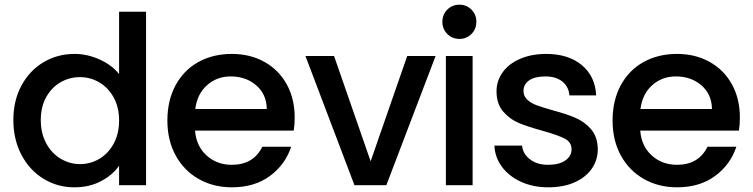

<svg xmlns="http://www.w3.org/2000/svg" viewBox="-20 -790 3212 819"><path d="M298 -560Q352 -560 404.5 -536.5Q457 -513 488 -474V-740H603V0H488V-83Q460 -43 410.5 -17Q361 9 297 9Q225 9 165.5 -27.5Q106 -64 71.5 -129.5Q37 -195 37 -278Q37 -361 71.5 -425Q106 -489 165.5 -524.5Q225 -560 298 -560ZM321 -461Q277 -461 239 -439.5Q201 -418 177.5 -376.5Q154 -335 154 -278Q154 -221 177.5 -178Q201 -135 239.5 -112.5Q278 -90 321 -90Q365 -90 403 -112Q441 -134 464.5 -176.5Q488 -219 488 -276Q488 -333 464.5 -375Q441 -417 403 -439Q365 -461 321 -461Z M1233 -233H812Q817 -167 861 -127Q905 -87 969 -87Q1061 -87 1099 -164H1222Q1197 -88 1131.5 -39.5Q1066 9 969 9Q890 9 827.5 -26.5Q765 -62 729.5 -126.5Q694 -191 694 -276Q694 -361 728.5 -425.5Q763 -490 825.5 -525Q888 -560 969 -560Q1047 -560 1108 -526Q1169 -492 1203 -430.5Q1237 -369 1237 -289Q1237 -258 1233 -233ZM1118 -325Q1117 -388 1073 -426Q1029 -464 964 -464Q905 -464 863 -426.5Q821 -389 813 -325Z M1561 -102 1717 -551H1838L1628 0H1492L1283 -551H1405Z M1867 -697Q1867 -728 1888 -749Q1909 -770 1940 -770Q1970 -770 1991 -749Q2012 -728 2012 -697Q2012 -666 1991 -645Q1970 -624 1940 -624Q1909 -624 1888 -645Q1867 -666 1867 -697ZM1996 -551V0H1882V-551Z M2089 -169H2207Q2210 -134 2240.5 -110.5Q2271 -87 2317 -87Q2365 -87 2391.5 -105.5Q2418 -124 2418 -153Q2418 -184 2388.5 -199Q2359 -214 2295 -232Q2233 -249 2194 -265Q2155 -281 2126.5 -314Q2098 -347 2098 -401Q2098 -445 2124 -481.5Q2150 -518 2198.5 -539Q2247 -560 2310 -560Q2404 -560 2461.5 -512.5Q2519 -465 2523 -383H2409Q2406 -420 2379 -442Q2352 -464 2306 -464Q2261 -464 2237 -447Q2213 -430 2213 -402Q2213 -380 2229 -365Q2245 -350 2268 -341.5Q2291 -333 2336 -320Q2396 -304 2434.5 -287.5Q2473 -271 2501 -239Q2529 -207 2530 -154Q2530 -107 2504 -70Q2478 -33 2430.5 -12Q2383 9 2319 9Q2254 9 2202.5 -14.5Q2151 -38 2121 -78.5Q2091 -119 2089 -169Z M3132 -233H2711Q2716 -167 2760 -127Q2804 -87 2868 -87Q2960 -87 2998 -164H3121Q3096 -88 3030.5 -39.5Q2965 9 2868 9Q2789 9 2726.5 -26.5Q2664 -62 2628.5 -126.5Q2593 -191 2593 -276Q2593 -361 2627.5 -425.5Q2662 -490 2724.5 -525Q2787 -560 2868 -560Q2946 -560 3007 -526Q3068 -492 3102 -430.5Q3136 -369 3136 -289Q3136 -258 3132 -233ZM3017 -325Q3016 -388 2972 -426Q2928 -464 2863 -464Q2804 -464 2762 -426.5Q2720 -389 2712 -325Z"/></svg>

Font: Poppins Medium A&M
Style: Regular
Weight: 500
Designer: Ninad Kale (Devanagari), Jonny Pinhorn (Latin)
Foundry: Indian Type Foundry
Version: 4.004